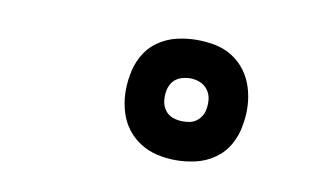

<svg xmlns="http://www.w3.org/2000/svg" viewBox="-41 -856 682 404"><g transform="rotate(10 300.0 -654.5)"><path d="M352 -526Q331 -526 311.5 -530.5Q292 -535 275.5 -545.5Q259 -556 247.5 -571Q236 -586 230 -605Q224 -624 223 -644.5Q222 -665 226 -686Q229 -707 240 -727Q251 -747 269.5 -760Q288 -773 309.5 -778Q331 -783 352 -783Q373 -783 392.5 -779Q412 -775 428.5 -764.5Q445 -754 456.5 -738.5Q468 -723 474 -704Q480 -685 481 -664.5Q482 -644 478 -623Q475 -602 464 -582Q453 -562 434.5 -549Q416 -536 394.5 -531Q373 -526 352 -526ZM352 -609Q360 -609 367.5 -610.5Q375 -612 381.5 -617Q388 -622 392 -629Q396 -636 397 -643Q399 -655 397.5 -665.5Q396 -676 389.5 -684.5Q383 -693 373 -697Q363 -701 352 -701Q345 -701 337 -699Q329 -697 322.5 -692.5Q316 -688 312 -680.5Q308 -673 307 -666Q305 -655 306.5 -644Q308 -633 314.5 -624.5Q321 -616 331 -612.5Q341 -609 352 -609Z"/></g></svg>

Font: Iosevka SS04 XBd Ex Obl
Style: Regular
Weight: 800
Width: 7
Italic angle: -9°
Monospace: yes
Designer: Belleve Invis
Foundry: Belleve Invis
Version: Version 19.0.0; ttfautohint (v1.8.4)